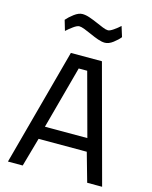

<svg xmlns="http://www.w3.org/2000/svg" viewBox="-133 -1007 865 1093"><g transform="rotate(15 299.0 -460.5)"><path d="M22 0 208 -690H391L577 0H489L441 -170H157L109 0ZM174 -246H424L324 -616H274ZM379 -796Q361 -796 338 -804Q315 -812 291 -823Q267 -834 247 -841.5Q227 -849 216 -849Q203 -849 181 -833Q159 -817 143 -802L125 -863Q141 -882 167 -901.5Q193 -921 215 -921Q235 -921 258 -913Q281 -905 304 -895Q327 -885 346.5 -877Q366 -869 378 -869Q389 -869 410 -883.5Q431 -898 447 -913L466 -852Q452 -834 427 -815Q402 -796 379 -796Z"/></g></svg>

Font: Cairo Medium
Style: Regular
Weight: 500
Designer: Mohamed Gaber, Accademia di Belle Arti di Urbino
Foundry: Kief Type Foundry, Accademia di Belle Arti di Urbino
Version: Version 3.117